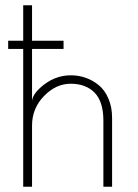

<svg xmlns="http://www.w3.org/2000/svg" viewBox="-20 -708 525 728"><path d="M249 -422.5Q278 -422.5 305 -413Q332 -403.5 354.8 -384.8Q377.5 -366 391.2 -334Q405 -302 405 -261V0H372V-250.5Q372 -322.5 338.8 -356.5Q305.5 -390.5 248 -390.5Q192 -390.5 146.8 -343.8Q101.5 -297 101.5 -232V0H68V-522.5H11V-553.5H68V-688H101.5V-553.5H221V-522.5H101.5V-326.5Q106 -357 150.5 -389.8Q195 -422.5 249 -422.5Z"/></svg>

Font: League Spartan ExtraLight
Style: Regular
Weight: 200
Foundry: The League of Moveable Type
Version: Version 2.002